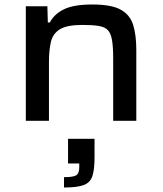

<svg xmlns="http://www.w3.org/2000/svg" viewBox="-20 -538 724 855"><path d="M95 0V-510H191L193 -438H202Q221 -475 264.5 -496.5Q308 -518 391 -518Q476 -518 517.5 -495Q559 -472 573 -427Q587 -382 587 -315V0H484V-277Q484 -328 479 -358.5Q474 -389 460.5 -403.5Q447 -418 419.5 -422.5Q392 -427 347 -427Q278 -427 246.5 -407.5Q215 -388 206.5 -350.5Q198 -313 198 -261V0ZM265 297V251Q306 251 319.5 242.5Q333 234 333 207V190H283V80H401V162Q401 217 391.5 246Q382 275 353 286Q324 297 265 297Z"/></svg>

Font: Saira Expanded Medium
Style: Regular
Weight: 500
Width: 7
Designer: Hector Gatti with collaboration of the Omnibus-Type team
Foundry: Omnibus-Type
Version: Version 1.100; ttfautohint (v1.8.3)